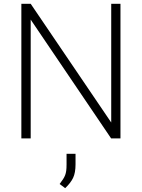

<svg xmlns="http://www.w3.org/2000/svg" viewBox="-20 -731 749 1014"><path d="M616.2 0H566.9L142.1 -627.4V0H92.8V-710.9H142.1L567.4 -84V-710.9H616.2ZM378.9 136.7Q378.9 181.6 366 208.5Q353 235.4 324.2 262.7L294.9 240.7Q306.2 226.1 313.2 215.1Q320.3 204.1 324.2 193.6Q328.1 183.1 329.8 170.2Q331.5 157.2 331.5 137.7V81.1H378.9Z"/></svg>

Font: Heebo ExtraLight
Style: Regular
Weight: 250
Designer: Oded Ezer
Foundry: Ezer Type House
Version: Version 3.100